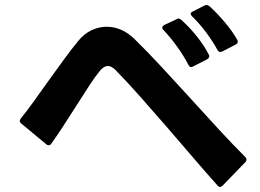

<svg xmlns="http://www.w3.org/2000/svg" viewBox="-20 -782 1040 768"><path d="M860 -34Q855 -34 850 -40Q800 -96 747.5 -157.5Q695 -219 642.5 -279.5Q590 -340 539.5 -397Q489 -454 443 -501Q426 -518 412 -518Q395 -518 379 -498Q360 -475 337 -439.5Q314 -404 288.5 -364Q263 -324 236.5 -283Q210 -242 185 -207Q181 -201 174 -201Q169 -201 165 -205L65 -288Q59 -293 59 -298Q59 -300 63 -308Q87 -337 115.5 -377Q144 -417 174.5 -459.5Q205 -502 235 -543Q265 -584 291 -616Q316 -647 346 -661Q376 -675 406 -675Q467 -675 517 -627Q571 -574 627 -513.5Q683 -453 739.5 -391Q796 -329 852 -268Q908 -207 962 -153Q966 -149 966 -143Q966 -138 962 -134L870 -39Q863 -34 860 -34ZM745 -514Q737 -514 734 -522Q716 -557 689.5 -594Q663 -631 634 -662Q629 -666 629 -672Q629 -677 637 -682L686 -705Q689 -708 694 -708Q698 -708 705 -703Q741 -670 769 -634.5Q797 -599 815 -564Q817 -560 817 -557Q817 -550 809 -545L752 -516Q750 -514 745 -514ZM861 -574Q855 -574 850 -582Q832 -615 805.5 -651Q779 -687 748 -717Q743 -722 743 -726Q743 -733 751 -736L798 -760Q804 -762 807 -762Q811 -762 818 -757Q847 -731 878 -694.5Q909 -658 929 -623Q931 -620 931 -615Q931 -608 923 -604L869 -576Q863 -574 861 -574Z"/></svg>

Font: LINE Seed JP_TTF Bold
Style: Regular
Weight: 700
Designer: LINE & Fontrix & Fontworks
Version: Version 1.009